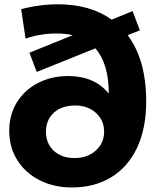

<svg xmlns="http://www.w3.org/2000/svg" viewBox="-20 -843 711 877"><path d="M647.8 -380Q647.8 -257.8 606.7 -169.4Q565.6 -81.1 488.9 -33.9Q412.2 13.3 307.8 13.3Q227.8 13.3 162.8 -18.9Q97.8 -51.1 60 -110Q22.2 -168.9 22.2 -245.6Q22.2 -320 57.8 -376.7Q93.3 -433.3 154.4 -464.4Q215.6 -495.6 291.1 -495.6Q412.2 -495.6 476.7 -415.6V-417.8Q476.7 -552.2 415.6 -622.2L147.8 -514.4L114.4 -602.2L312.2 -682.2Q281.1 -690 238.9 -690Q163.3 -690 96.7 -666.7L76.7 -801.1Q160 -823.3 245.6 -823.3Q392.2 -823.3 490 -753.3L585.6 -792.2L618.9 -704.4L563.3 -682.2Q647.8 -568.9 647.8 -380ZM455.6 -241.1Q455.6 -293.3 418.3 -327.2Q381.1 -361.1 323.3 -361.1Q262.2 -361.1 226.1 -328.3Q190 -295.6 190 -241.1Q190 -186.7 226.1 -153.9Q262.2 -121.1 320 -121.1Q380 -121.1 417.8 -155.6Q455.6 -190 455.6 -241.1Z"/></svg>

Font: Paperlogy 8 ExtraBold
Style: Regular
Weight: 800
Designer: redesigned by Lee Juim, glyphs from Gmarket Sans & Montserrat
Foundry: PT&
Version: Version 1.001